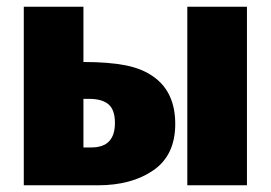

<svg xmlns="http://www.w3.org/2000/svg" viewBox="-20 -553 809 573"><path d="M272 0H51V-533H229V-368Q304 -368 355 -358Q406 -348 441 -322Q503 -276 503 -183Q503 -90 438 -45Q373 0 272 0ZM717 0H539V-533H717ZM253 -113Q323 -113 323 -186Q323 -225 304 -241.5Q285 -258 245 -258H229V-113Z"/></svg>

Font: Trujillo ExtraBold
Style: Regular
Weight: 800
Designer: Fira Sans original fonts by bBox Type GmbH, Carrois Corporate GbR, & Edenspiekermann AG / Changes by Cristiano Sobral
Foundry: Fira Sans original fonts by bBox Type GmbH, Carrois Corporate GbR, & Edenspiekermann AG / Changes by Cristiano Sobral
Version: Version 4.301;July 28, 2020;FontCreator 13.0.0.2655 64-bit